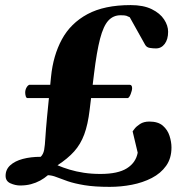

<svg xmlns="http://www.w3.org/2000/svg" viewBox="-20 -727 730 755"><path d="M59.1 2.4Q40.5 2.4 21.2 -6.1Q2 -14.6 2 -35.6Q2 -60.5 20.3 -77.1Q38.6 -93.8 69.8 -102.1Q101.1 -110.4 140.1 -110.4Q150.4 -120.6 153.6 -137.7Q156.7 -154.8 158.4 -185.3Q160.2 -215.8 165 -267.1L180.7 -425.3Q189 -508.8 223.4 -572.3Q257.8 -635.7 324 -671.4Q390.1 -707 493.7 -707Q543.9 -707 576.7 -690.9Q609.4 -674.8 625.2 -650.6Q641.1 -626.5 641.1 -602.1Q641.1 -572.3 627.7 -554.4Q614.3 -536.6 593.3 -536.6Q581.5 -536.6 569.1 -538.6Q556.6 -540.5 550.8 -550.8L490.2 -659.2Q482.4 -663.1 476.8 -665Q471.2 -667 454.1 -667Q425.3 -667 406 -646Q386.7 -625 373.5 -574.7Q360.4 -524.4 349.6 -436L332.5 -294.9Q325.7 -237.3 311.3 -198.5Q296.9 -159.7 271.7 -131.6Q246.6 -103.5 206.1 -77.1Q227.5 -67.9 253.4 -60.1Q279.3 -52.2 309.8 -47.6Q340.3 -43 375 -43Q443.8 -43 479 -65.2Q514.2 -87.4 521.5 -126.5L501.5 -210.4Q501.5 -210.4 508.8 -220.2Q516.1 -230 530.8 -239.5Q545.4 -249 567.4 -249Q601.6 -249 620.4 -232.7Q639.2 -216.3 646.7 -192.6Q654.3 -168.9 654.3 -147Q654.3 -104.5 633.3 -75Q612.3 -45.4 576.9 -27.1Q541.5 -8.8 498.5 -0.5Q455.6 7.8 411.6 7.8Q351.6 7.8 312 1.2Q272.5 -5.4 246.3 -14.4Q220.2 -23.4 202.4 -30.5Q184.6 -37.6 168.5 -38.1Q154.3 -25.9 137.7 -16.8Q121.1 -7.8 101.8 -2.7Q82.5 2.4 59.1 2.4ZM87.9 -341.3Q83 -341.8 81.1 -349.1Q79.1 -356.4 79.1 -362.8Q79.1 -373.5 84 -382.3Q88.9 -391.1 95.2 -393.6H490.2Q499.5 -393.1 499.5 -380.4Q499.5 -371.6 494.1 -357.7Q488.8 -343.8 482.9 -341.3Z"/></svg>

Font: Gelasio
Style: Bold Italic
Weight: 700
Italic angle: -8.5°
Designer: Eben Sorkin
Foundry: Eben Sorkin
Version: Version 1.008